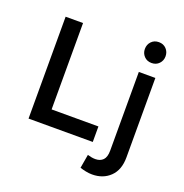

<svg xmlns="http://www.w3.org/2000/svg" viewBox="-160 -884 1170 1222"><g transform="rotate(20 425.0 -272.5)"><path d="M95 0V-690H213V-105H530V0ZM639 -670Q639 -700 658.5 -720.5Q678 -741 709 -741Q740 -741 759.5 -720.5Q779 -700 779 -670Q779 -641 759.5 -620.5Q740 -600 709 -600Q678 -600 658.5 -620.5Q639 -641 639 -670ZM513 181 529 88Q543 92 555.5 94.5Q568 97 582 97Q615 97 634 77.5Q653 58 653 14V-519H765V19Q765 104 717.5 150Q670 196 596 196Q575 196 553 191.5Q531 187 513 181Z"/></g></svg>

Font: Radio Canada Medium
Style: Regular
Weight: 500
Designer: Charles Daoud, Etienne Aubert Bonn, Alexandre Saumier Demers, Jacques Le Bailly
Foundry: Radio-Canada
Version: Version 2.104; ttfautohint (v1.8.4.7-5d5b);gftools[0.9.28.de